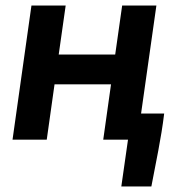

<svg xmlns="http://www.w3.org/2000/svg" viewBox="-20 -502 619 690"><path d="M416 168H524C540 82 559 -2 570 -94H487L542 -482H419L394 -306H191L216 -482H93L25 0H148L176 -199H379L351 0H440Z"/></svg>

Font: Cantarell
Style: BoldOblique
Weight: 700
Italic angle: -8°
Designer: Dave Crossland
Version: Version 0.024